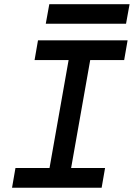

<svg xmlns="http://www.w3.org/2000/svg" viewBox="-20 -883 629 903"><path d="M36.6 0 52.7 -92.8H212.9L302.7 -600.6H142.6L158.7 -693.4H580.1L564 -600.6H404.3L314.5 -92.8H474.1L458 0ZM195.3 -771.5 211.9 -863.3H589.4L572.8 -771.5Z"/></svg>

Font: Cascadia Mono
Style: Italic
Weight: 400
Italic angle: -10°
Monospace: yes
Designer: Aaron Bell
Foundry: Saja Typeworks
Version: Version 2404.023; ttfautohint (v1.8.4)